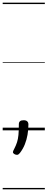

<svg xmlns="http://www.w3.org/2000/svg" viewBox="-20 -968 353 1426"><path d="M106 182Q96 182 86 176Q76 170 76 161Q76 157 78.5 152Q81 147 84 141Q99 112 106.5 88.5Q114 65 117 34.5Q120 4 120 -46Q120 -60 128.5 -67.5Q137 -75 155 -75Q174 -75 182.5 -66.5Q191 -58 191 -44Q191 -5 184.5 32.5Q178 70 164.5 104Q151 138 128 168Q124 173 118.5 177.5Q113 182 106 182ZM0 428H313V438H0ZM0 -20H313V0H0ZM0 -505H313V-500H0ZM0 -948H313V-938H0Z"/></svg>

Font: Playwrite US Modern Guides
Style: Regular
Weight: 400
Designer: Veronika Burian, José Scaglione
Foundry: TypeTogether
Version: Version 1.003